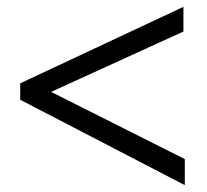

<svg xmlns="http://www.w3.org/2000/svg" viewBox="-20 -587 603 560"><path d="M519 -47 39 -296V-344L515 -567V-495L129 -319L519 -123Z"/></svg>

Font: Inconsolata SemiExpanded
Style: Regular
Weight: 400
Width: 6
Monospace: yes
Designer: Raph Levien, Cyreal, Brenton Simpson
Foundry: Raph Levien, Cyreal, Google
Version: Version 3.100; ttfautohint (v1.8.4.7-5d5b)